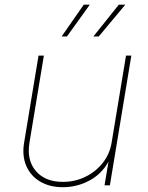

<svg xmlns="http://www.w3.org/2000/svg" viewBox="-20 -780 624 808"><path d="M244.6 7.8Q189 7.8 148.9 -15.9Q108.9 -39.6 90.6 -81.8Q72.3 -124 81.5 -179.7L142.1 -545.9H164.6L104 -179.7Q91.8 -105.5 131.1 -60.1Q170.4 -14.6 244.6 -14.6Q295.4 -14.6 339.1 -35.9Q382.8 -57.1 412.4 -94.5Q441.9 -131.8 449.7 -179.7L510.3 -545.9H532.7L442.4 0H419.9L439.5 -117.2H445.3Q417 -54.7 362.1 -23.4Q307.1 7.8 244.6 7.8ZM261.7 -626.5H239.3L332.5 -760.3H357.9ZM395.5 -626.5H373L480 -760.3H507.3Z"/></svg>

Font: Inter Thin
Style: Italic
Weight: 250
Italic angle: -9.3988°
Designer: Rasmus Andersson
Foundry: rsms
Version: Version 4.001;git-66647c0bb